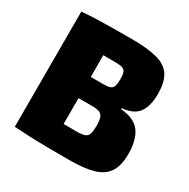

<svg xmlns="http://www.w3.org/2000/svg" viewBox="-160 -843 979 996"><g transform="rotate(30 330.0 -345.0)"><path d="M350 -698Q446 -698 503 -682.5Q560 -667 585 -628Q610 -589 610 -518Q610 -444 581 -405.5Q552 -367 484 -361V-355Q567 -348 600 -301.5Q633 -255 633 -172Q633 -101 606.5 -62Q580 -23 525 -7.5Q470 8 383 8Q309 8 252.5 7.5Q196 7 148.5 5Q101 3 52 0L68 -142Q94 -141 169 -140Q244 -139 344 -139Q374 -139 390 -145Q406 -151 411.5 -168Q417 -185 417 -216Q417 -248 411 -265Q405 -282 389.5 -288Q374 -294 343 -294H67V-421H341Q366 -421 379.5 -426Q393 -431 398 -445.5Q403 -460 403 -487Q403 -514 398 -527.5Q393 -541 379 -546Q365 -551 339 -551Q276 -551 229 -551.5Q182 -552 144 -551.5Q106 -551 68 -548L52 -690Q97 -694 140 -695.5Q183 -697 233.5 -697.5Q284 -698 350 -698ZM264 -690V0H52V-690Z"/></g></svg>

Font: Exo 2 Black
Style: Regular
Weight: 900
Designer: Natanael Gama
Foundry: Natanael Gama
Version: Version 2.010